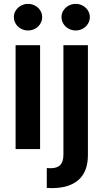

<svg xmlns="http://www.w3.org/2000/svg" viewBox="-20 -761 528 980"><path d="M59.6 -530.3H184.6V0H59.6ZM50.8 -673.8Q50.8 -691.9 60.5 -707.5Q70.3 -723.1 87.2 -732.2Q104 -741.2 123 -741.2Q142.6 -741.2 159.2 -732.2Q175.8 -723.1 185.5 -707.5Q195.3 -691.9 195.3 -673.8Q195.3 -655.3 185.5 -639.4Q175.8 -623.5 159.2 -614.5Q142.6 -605.5 123 -605.5Q104 -605.5 87.2 -614.5Q70.3 -623.5 60.5 -639.4Q50.8 -655.3 50.8 -673.8ZM428.7 -530.3V30.3Q428.7 114.7 381.1 157Q333.5 199.2 244.1 199.2Q228.5 199.2 218.8 198.2V96.7Q225.6 97.7 237.3 97.7Q272.5 97.7 288.1 80.6Q303.7 63.5 303.7 29.3V-530.3ZM293.9 -673.8Q293.9 -691.9 303.7 -707.5Q313.5 -723.1 330.3 -732.2Q347.2 -741.2 366.2 -741.2Q385.7 -741.2 402.3 -732.2Q418.9 -723.1 428.7 -707.5Q438.5 -691.9 438.5 -673.8Q438.5 -655.3 428.7 -639.4Q418.9 -623.5 402.3 -614.5Q385.7 -605.5 366.2 -605.5Q347.2 -605.5 330.3 -614.5Q313.5 -623.5 303.7 -639.4Q293.9 -655.3 293.9 -673.8Z"/></svg>

Font: Pretendard JP SemiBold
Style: Regular
Weight: 600
Designer: Base glyphs from Inter by Rasmus Andersson; Hangeul glyphs from Noto Sans CJK(Source Han Sans) by Jang Soo-young and Kan
Foundry: Kil Hyung-jin
Version: Version 1.309